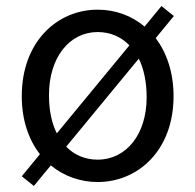

<svg xmlns="http://www.w3.org/2000/svg" viewBox="-20 -589 646 635"><path d="M92 26 148 -42C192 -6 246 13 303 13C436 13 554 -91 554 -271C554 -350 531 -415 495 -463L555 -536L514 -569L458 -501C415 -538 360 -557 303 -557C170 -557 52 -452 52 -271C52 -191 75 -127 112 -79L52 -6ZM303 -61C262 -61 226 -76 199 -104L439 -395C456 -361 465 -317 465 -267C465 -144 397 -61 303 -61ZM168 -148C151 -181 142 -224 142 -275C142 -398 209 -483 303 -483C344 -483 380 -468 408 -439Z"/></svg>

Font: Noto Sans CJK SC
Style: Regular
Weight: 400
Designer: Ryoko NISHIZUKA 西塚涼子 (kana, bopomofo & ideographs); Paul D. Hunt (Latin, Greek & Cyrillic); Sandoll Communications 산돌커뮤니
Foundry: Adobe
Version: Version 2.004;hotconv 1.0.118;makeotfexe 2.5.65603